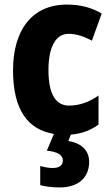

<svg xmlns="http://www.w3.org/2000/svg" viewBox="-20 -580 488 840"><path d="M370 128C370 75 332 45 279 37L290 9C337 5 377 -10 411 -35V-162C370 -133 326 -118 282 -118C224 -118 192 -168 192 -273C192 -377 225 -432 280 -432C314 -432 347 -421 382 -402L425 -521C382 -546 333 -560 273 -560C119 -560 37 -447 37 -272C37 -102 100 -13 216 6L185 79C230 84 255 97 255 122C255 143 240 155 211 155C195 155 176 152 156 146V230C178 236 207 240 241 240C323 240 370 197 370 128Z"/></svg>

Font: Noto Sans Thai Looped Condensed ExtraBold
Style: Regular
Weight: 800
Width: 3
Designer: Sasikarn Vongin, Ben Mitchell
Foundry: The Fontpad Ltd
Version: Version 1.001